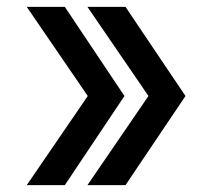

<svg xmlns="http://www.w3.org/2000/svg" viewBox="-20 -540 590 560"><path d="M346 0H235L413 -260L235 -520H346L521 -260ZM169 0H58L236 -260L58 -520H169L343 -260Z"/></svg>

Font: M PLUS Code Latin SemiExpanded SemiBold
Style: Regular
Weight: 600
Width: 6
Designer: Coji Morishita
Foundry: UNDERFOREST DESIGN
Version: Version 1.002; ttfautohint (v1.8.3)